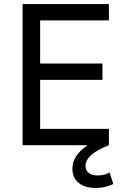

<svg xmlns="http://www.w3.org/2000/svg" viewBox="-20 -720 620 952"><path d="M92 -700H520V-619H179V-405H488V-324H179V-81H520V0Q404 45 404 103Q404 125 420 137.5Q436 150 465 150Q482 150 496.5 146Q511 142 523 135L542 192Q502 212 456 212Q400 212 369.5 186.5Q339 161 339 116Q339 84 357 55.5Q375 27 414 0H92Z"/></svg>

Font: NT Somic
Style: Regular
Weight: 400
Designer: Ravid Balaliev — lead type designer, mastering
Michael Voronin — secret advisor, marketing
Ivan Kovalenko — best boy
Foundry: NT Type
Version: Version 0.7